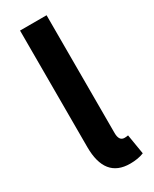

<svg xmlns="http://www.w3.org/2000/svg" viewBox="-209 -850 733 915"><g transform="rotate(-30 157.5 -392.0)"><path d="M79 -157V-798H225V-150Q225 -106 255 -106Q265 -106 275 -108L293 1Q261 14 217 14Q79 14 79 -157Z"/></g></svg>

Font: KaiGen Gothic SC Bold
Style: Bold
Weight: 700
Designer: Ryoko NISHIZUKA Ë•øÂ°öÊ∂ºÂ≠ê (kana & ideographs); Paul D. Hunt (Latin, Greek & Cyrillic); Wenlong ZHANG Âº†ÊñáÈæô (bopom
Version: Version 1.001 October 10, 2014